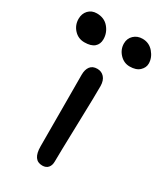

<svg xmlns="http://www.w3.org/2000/svg" viewBox="-235 -797 752 881"><g transform="rotate(30 141.0 -356.0)"><path d="M262.2 -583Q231.4 -583 209.2 -606.7Q187 -630.4 187 -662.1Q187 -688.5 205.3 -705.8Q223.6 -723.1 251 -723.1Q286.1 -723.1 309.1 -696.3Q332 -669.4 332 -638.2Q332 -616.7 314.2 -599.9Q296.4 -583 262.2 -583ZM26.9 -575.2Q-5.9 -575.2 -27.8 -598.9Q-49.8 -622.6 -49.8 -655.8Q-49.8 -683.1 -33 -701.2Q-16.1 -719.2 11.2 -719.2Q50.8 -719.2 73.5 -692.1Q96.2 -665 96.2 -630.9Q96.2 -605 79.1 -590.1Q62 -575.2 26.9 -575.2ZM142.1 11.2Q91.8 11.2 91.8 -62Q91.8 -180.2 91.3 -290.3Q90.8 -400.4 90.8 -439.9Q90.8 -467.8 103 -483.9Q115.2 -500 140.1 -500Q162.6 -500 177 -484.1Q191.4 -468.3 191.9 -439Q192.4 -399.4 187.7 -234.6Q183.1 -69.8 183.1 -33.2Q183.1 -13.2 172.6 -1Q162.1 11.2 142.1 11.2Z"/></g></svg>

Font: Shantell Sans Normal
Style: Regular
Weight: 400
Designer: Stephen Nixon, Anya Danilova, Shantell Martin
Foundry: Arrow Type
Version: Version 1.006;[559af2be0]